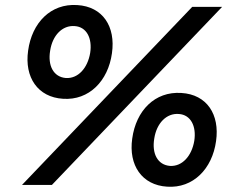

<svg xmlns="http://www.w3.org/2000/svg" viewBox="-20 -730 932 758"><path d="M67 0H185L857 -703H739ZM640 7C742 14 818 -63 833 -173C848 -278 797 -357 696 -363C591 -370 517 -293 502 -183C487 -78 540 1 640 7ZM651 -75C602 -79 579 -124 589 -183C598 -243 637 -284 686 -280C733 -277 756 -232 747 -174C737 -114 699 -72 651 -75ZM229 -340C331 -333 407 -410 422 -520C437 -625 386 -704 285 -710C180 -717 106 -640 91 -530C76 -425 129 -346 229 -340ZM240 -422C191 -426 168 -471 178 -530C187 -590 226 -631 275 -627C322 -624 345 -579 336 -521C326 -461 288 -419 240 -422Z"/></svg>

Font: Fixel Display 20240404 Medium
Style: Italic
Weight: 500
Italic angle: -10°
Designer: AlfaBravo + MacPaw
Foundry: Kyrylo Tkachov, Marchela Mozhyna, Serhii Makarenko, Maria Weinstein, Zakhar Kryvoshyya
Version: Version 1.211;Glyphs 3.2 (3225)